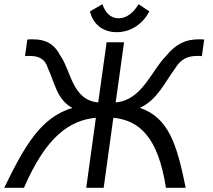

<svg xmlns="http://www.w3.org/2000/svg" viewBox="-52 -893 1014 913"><path d="M512 -806C472 -806 448 -835 435 -873L376 -839C389 -782 433 -740 503 -740C573 -740 629 -782 658 -839L607 -873C584 -835 552 -806 512 -806ZM893 -706C833 -706 785 -686 736 -625C668 -557 623 -416 498 -406L538 -692H455L415 -406C292 -416 285 -557 237 -625C206 -686 164 -706 104 -706C96 -706 87 -706 78 -705L67 -626C74 -627 81 -627 88 -627C131 -627 162 -615 176 -568C208 -501 218 -419 292 -380C142 -334 67 -203 -32 0H62C167 -243 278 -321 404 -333L358 0H441L487 -333C609 -321 700 -243 737 0H831C790 -203 751 -334 613 -380C697 -419 731 -501 781 -568C809 -615 844 -627 887 -627C894 -627 901 -627 908 -626L919 -705C910 -706 901 -706 893 -706Z"/></svg>

Font: Cantarell
Style: Oblique
Weight: 400
Italic angle: -8°
Designer: Dave Crossland
Version: Version 0.024